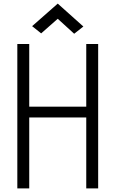

<svg xmlns="http://www.w3.org/2000/svg" viewBox="-20 -1044 640 1064"><path d="M458 0V-800H524V0ZM76 0V-800H142V0ZM105 -393V-453H495V-393ZM391 -857 300 -940 208 -859 158 -899 300 -1024 442 -897Z"/></svg>

Font: Victor Mono Light
Style: Regular
Weight: 300
Monospace: yes
Designer: Rune Bjørnerås
Version: Version 1.561;gftools[0.9.30]